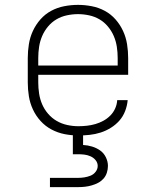

<svg xmlns="http://www.w3.org/2000/svg" viewBox="-20 -548 640 788"><path d="M302 8Q273 8 245 2.5Q217 -3 191.5 -16.5Q166 -30 146.5 -51.5Q127 -73 115 -99Q103 -125 98.5 -153Q94 -181 94 -210V-310Q94 -338 98.5 -366.5Q103 -395 115 -421Q127 -447 146 -468.5Q165 -490 190 -503.5Q215 -517 243.5 -522.5Q272 -528 300 -528Q328 -528 356.5 -522.5Q385 -517 410 -503.5Q435 -490 454 -468.5Q473 -447 485 -421Q497 -395 501.5 -366.5Q506 -338 506 -310V-241H137V-210Q137 -187 140.5 -164Q144 -141 153 -120Q162 -99 177.5 -81Q193 -63 213 -51.5Q233 -40 256 -35Q279 -30 302 -30Q319 -30 337 -32Q355 -34 372 -39Q389 -44 404.5 -52.5Q420 -61 432.5 -73.5Q445 -86 452.5 -102.5Q460 -119 461 -137H504Q502 -114 493.5 -92Q485 -70 470 -53Q455 -36 435 -23.5Q415 -11 393 -4Q371 3 348 5.5Q325 8 302 8ZM137 -279H463V-310Q463 -333 459.5 -356Q456 -379 447 -400Q438 -421 423 -439Q408 -457 388.5 -468.5Q369 -480 346 -485Q323 -490 300 -490Q277 -490 254 -485Q231 -480 211.5 -468.5Q192 -457 177 -439Q162 -421 153 -400Q144 -379 140.5 -356Q137 -333 137 -310ZM185 220V182H300Q313 182 326 180Q339 178 351.5 173Q364 168 372.5 157Q381 146 381 133Q381 120 372.5 109.5Q364 99 351.5 93.5Q339 88 326 86.5Q313 85 300 85H279V0H321V47Q340 48 358 53.5Q376 59 391 69.5Q406 80 414.5 97.5Q423 115 423 133Q423 147 418.5 161Q414 175 404.5 185.5Q395 196 382.5 202.5Q370 209 356 213Q342 217 328 218.5Q314 220 300 220Z"/></svg>

Font: Iosevka Etoile Extralight
Style: Regular
Weight: 200
Designer: Belleve Invis
Foundry: Belleve Invis
Version: Version 22.1.2; ttfautohint (v1.8.4)